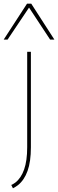

<svg xmlns="http://www.w3.org/2000/svg" viewBox="-70 -810 314 1038"><path d="M97 -14Q97 64 79 114Q61 164 27 191Q21 196 14 200Q7 204 0 208L-9 190Q2 185 13 177Q44 153 60.5 106Q77 59 77 -14V-530H97ZM-50 -596 76 -790H99L224 -596H201L87 -769L-29 -596Z"/></svg>

Font: Georama Thin
Style: Regular
Weight: 100
Designer: Jean-Baptiste Levee
Foundry: Production Type
Version: Version 1.000